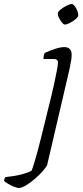

<svg xmlns="http://www.w3.org/2000/svg" viewBox="-155 -734 413 954"><path d="M-62 200Q-69 200 -84.5 194Q-100 188 -114.5 179.5Q-129 171 -135 165Q-133 151 -128 146Q-88 142 -56 134.5Q-24 127 1 115Q5 108 12.5 84Q20 60 29.5 25.5Q39 -9 48.5 -47.5Q58 -86 67 -122Q76 -158 82 -184Q89 -210 97.5 -245.5Q106 -281 114 -317.5Q122 -354 127.5 -383Q133 -412 133 -424Q133 -441 111 -441H61Q61 -458 67 -471Q94 -483 120 -491.5Q146 -500 165 -500Q181 -500 191 -491Q201 -482 201 -461Q201 -439 190 -389L79 87Q74 97 57.5 116Q41 135 19 154Q-3 173 -25 186.5Q-47 200 -62 200ZM167 -612Q161 -612 153 -622Q145 -632 138.5 -644.5Q132 -657 132 -666Q132 -675 146 -686.5Q160 -698 176.5 -706Q193 -714 202 -714Q208 -714 216 -704Q224 -694 229 -681Q234 -668 234 -659Q234 -650 221 -639Q208 -628 192 -620Q176 -612 167 -612Z"/></svg>

Font: Texturina 72pt 72pt ExtraLight
Style: Italic
Weight: 200
Italic angle: -11°
Designer: Guillermo Torres Carreño
Foundry: Omnibus-Type
Version: Version 1.002; ttfautohint (v1.8.3)